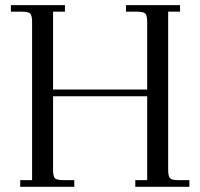

<svg xmlns="http://www.w3.org/2000/svg" viewBox="-20 -722 771 742"><path d="M22 -676.8V-702.1H231V-676.8H185.1V-376H548.8V-637.2Q548.8 -662.1 541.7 -669.4Q534.7 -676.8 509.8 -676.8H466.8V-702.1H675.8V-676.8H629.9V-65.9Q629.9 -41 637 -33.4Q644 -25.9 668.9 -25.9H711.9V0H502.9V-25.9H548.8V-350.1H185.1V-65.9Q185.1 -41 192.1 -33.4Q199.2 -25.9 224.1 -25.9H267.1V0H58.1V-25.9H104V-637.2Q104 -662.1 96.9 -669.4Q89.8 -676.8 64.9 -676.8Z"/></svg>

Font: Dihjauti
Style: Regular
Weight: 400
Designer: T. Christopher White
Version: Version 3.0.0